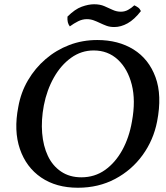

<svg xmlns="http://www.w3.org/2000/svg" viewBox="-20 -873 781 902"><path d="M346 9Q244 9 173.5 -39Q103 -87 73.5 -173Q44 -259 66 -371Q78 -439 111.5 -496Q145 -553 194.5 -595.5Q244 -638 305.5 -661.5Q367 -685 437 -685Q536 -685 607.5 -640.5Q679 -596 710.5 -510.5Q742 -425 718 -302Q701 -215 650 -144.5Q599 -74 521 -32.5Q443 9 346 9ZM362 -40Q425 -40 473.5 -74.5Q522 -109 554.5 -168Q587 -227 600 -303Q618 -401 599 -475.5Q580 -550 533.5 -593Q487 -636 420 -636Q362 -636 314 -601.5Q266 -567 233 -508.5Q200 -450 186 -378Q173 -309 178 -248Q183 -187 205 -140.5Q227 -94 267 -67Q307 -40 362 -40ZM517 -746Q496 -746 480 -752Q464 -758 449.5 -765Q435 -772 420 -777.5Q405 -783 388 -783Q367 -783 347 -773Q327 -763 308 -749Q301 -758 298.5 -769Q296 -780 297 -795Q332 -830 364 -841.5Q396 -853 422 -853Q450 -853 470.5 -844Q491 -835 509.5 -826.5Q528 -818 548 -818Q566 -818 581.5 -826.5Q597 -835 611 -848Q620 -844 628.5 -838Q637 -832 642 -821Q611 -781 579.5 -763.5Q548 -746 517 -746Z"/></svg>

Font: Vollkorn Medium
Style: Italic
Weight: 500
Italic angle: -11°
Designer: Friedrich Althausen
Foundry: Friedrich Althausen
Version: Version 5.000